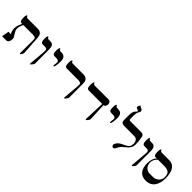

<svg xmlns="http://www.w3.org/2000/svg" viewBox="285 -2606 4164 4164"><g transform="rotate(45 2367.5 -524.0)"><path d="M607.9 -80.1Q608.9 -68.8 587.2 -34.4Q565.4 0 558.1 0Q545.9 0 545.9 -21Q545.9 -28.8 546.9 -229.5Q547.9 -430.2 547.9 -439.9Q547.9 -497.1 455.1 -497.1H166Q121.1 -412.6 121.1 -338.9Q121.1 -296.9 168.5 -227.1Q215.8 -157.2 215.8 -125Q215.8 -65.9 193.4 -31.7Q172.4 0 140.1 0H11.2L40 -166H115.2Q100.1 -182.6 86.4 -227.5Q74.2 -270 74.2 -296.9Q74.2 -354.5 86.4 -396Q96.7 -431.2 129.9 -497.1H119.1Q80.6 -497.1 65.4 -523.4Q51.8 -547.9 51.8 -606.9Q51.8 -705.1 80.1 -705.1Q85 -705.1 94 -684.1Q103 -663.1 128.9 -663.1H445.8Q570.8 -663.1 580.1 -518.1Z M935.1 -80.1Q935.1 -68.8 907.5 -34.4Q879.9 0 872.1 0Q860.4 0 860.4 -21Q860.4 -34.2 877.2 -213.6Q894 -393.1 894 -439.9Q894 -497.1 832 -497.1H765.1Q726.6 -497.1 711.9 -523.4Q698.2 -547.9 698.2 -606.9Q698.2 -705.1 725.1 -705.1Q731 -705.1 739.7 -684.1Q748.5 -663.1 774.4 -663.1H836.4Q934.1 -663.1 934.1 -518.1Z M1297.9 -518.1Q1297.9 -446.3 1288.1 -390.1Q1277.8 -331.1 1262.7 -331.1Q1249 -331.1 1246.6 -338.4Q1246.6 -338.9 1246.6 -354Q1246.6 -356.9 1251.7 -387.5Q1256.8 -418 1256.8 -439.9Q1256.8 -497.1 1175.8 -497.1H1127.4Q1088.9 -497.1 1073.7 -523.4Q1059.6 -547.9 1059.6 -606.9Q1059.6 -705.1 1088.9 -705.1Q1093.8 -705.1 1102.8 -684.1Q1111.8 -663.1 1137.7 -663.1H1166.5Q1296.9 -663.1 1297.9 -518.1Z M1980 -80.1Q1980 -68.8 1952.1 -34.4Q1924.3 0 1917 0Q1904.8 0 1904.8 -21Q1904.8 -34.2 1921.4 -213.6Q1938 -393.1 1938 -439.9Q1938 -497.1 1850.6 -497.1H1502.9Q1464.4 -497.1 1449.2 -523.4Q1435.5 -547.9 1435.5 -606.9Q1435.5 -705.1 1463.9 -705.1Q1468.8 -705.1 1477.8 -684.1Q1486.8 -663.1 1512.7 -663.1H1842.8Q1978.5 -663.1 1979 -518.1Z M2683.1 -580.1Q2683.1 -544.9 2664.8 -521.7Q2646.5 -498.5 2622.1 -497.1L2641.1 -80.1Q2641.6 -69.3 2614.3 -34.7Q2586.9 0 2579.1 0Q2565.9 0 2565.9 -21Q2565.9 -75.7 2584 -497.1H2177.2Q2138.7 -497.1 2123.5 -523.4Q2109.9 -547.9 2109.9 -606.9Q2109.9 -705.1 2138.2 -705.1Q2143.1 -705.1 2152.1 -684.1Q2161.1 -663.1 2187 -663.1H2617.2Q2646 -663.1 2664.6 -640.1Q2683.1 -617.2 2683.1 -580.1Z M3034.7 -518.1Q3034.7 -446.3 3024.9 -390.1Q3014.6 -331.1 2999.5 -331.1Q2985.8 -331.1 2983.4 -338.4Q2983.4 -338.9 2983.4 -354Q2983.4 -356.9 2988.5 -387.5Q2993.7 -418 2993.7 -439.9Q2993.7 -497.1 2912.6 -497.1H2864.3Q2825.7 -497.1 2810.5 -523.4Q2796.4 -547.9 2796.4 -606.9Q2796.4 -705.1 2825.7 -705.1Q2830.6 -705.1 2839.6 -684.1Q2848.6 -663.1 2874.5 -663.1H2903.3Q3033.7 -663.1 3034.7 -518.1Z M3718.8 -381.8Q3718.8 -273.4 3611.8 -195.8Q3542 -145.5 3503.9 -89.4Q3484.4 -53.2 3464.8 -17.1Q3449.7 9.8 3423.8 9.8Q3405.8 9.8 3392.6 -3.4Q3377.4 -18.1 3377.4 -41Q3377.4 -74.7 3410.2 -113.8Q3451.2 -163.6 3527.8 -195.8Q3625 -237.8 3656.2 -281.7Q3676.8 -310.5 3676.8 -363.8Q3676.8 -421.9 3650.4 -458Q3623 -496.1 3577.6 -496.1H3268.6Q3206.5 -496.1 3184.6 -520.5Q3165.5 -542 3165.5 -598.1V-754.9Q3165.5 -812 3185.5 -852.5Q3198.2 -878.9 3222.7 -902.3Q3242.7 -921.4 3242.7 -925.8Q3242.7 -942.9 3204.1 -954.3Q3165.5 -965.8 3165.5 -985.8Q3165.5 -1014.2 3182.1 -1039.6Q3196.3 -1061 3203.6 -1061Q3211.4 -1061 3211.4 -1056.2Q3211.4 -1055.2 3210.4 -1052Q3209.5 -1048.8 3209.5 -1047.9Q3209.5 -1043.5 3231 -1036.1Q3258.3 -1026.9 3271 -1016.6Q3292.5 -999.5 3292.5 -972.2Q3292.5 -957.5 3280.3 -939.5Q3263.7 -915.5 3256.8 -895Q3244.6 -857.4 3244.6 -793.9V-705.1Q3244.6 -681.6 3251 -673.3Q3259.3 -663.1 3284.7 -663.1H3612.8Q3687 -663.1 3696.8 -601.1L3714.8 -486.8Q3718.8 -461.4 3718.8 -381.8Z M4053.2 -80.1Q4053.2 -68.8 4025.6 -34.4Q3998 0 3990.2 0Q3978.5 0 3978.5 -21Q3978.5 -34.2 3995.4 -213.6Q4012.2 -393.1 4012.2 -439.9Q4012.2 -497.1 3950.2 -497.1H3883.3Q3844.7 -497.1 3830.1 -523.4Q3816.4 -547.9 3816.4 -606.9Q3816.4 -705.1 3843.3 -705.1Q3849.1 -705.1 3857.9 -684.1Q3866.7 -663.1 3892.6 -663.1H3954.6Q4052.2 -663.1 4052.2 -518.1Z M4295.4 -497.1Q4251.5 -460.9 4229.5 -406.7Q4214.4 -368.2 4214.4 -336.9Q4214.4 -261.7 4259.8 -210Q4307.1 -155.8 4378.4 -155.8H4480.5Q4559.6 -155.8 4613.5 -206.8Q4667.5 -257.8 4667.5 -331.1Q4667.5 -417 4631.3 -454.6Q4590.8 -497.1 4490.2 -497.1ZM4698.2 -331.1Q4698.2 -178.7 4636.2 -89.4Q4565.4 13.2 4424.3 13.2Q4299.8 13.2 4237.8 -70.8Q4182.1 -145 4182.1 -274.9Q4182.1 -422.9 4256.3 -497.1H4232.4Q4193.8 -497.1 4178.7 -523.4Q4165 -547.9 4165 -606.9Q4165 -705.1 4193.4 -705.1Q4198.2 -705.1 4207.3 -684.1Q4216.3 -663.1 4242.2 -663.1H4472.2Q4583.5 -663.1 4641.6 -576.2Q4698.2 -491.2 4698.2 -331.1Z"/></g></svg>

Font: Ezra SIL SR
Style: Regular
Weight: 400
Designer: Development by SIL's NRSI team. OpenType tables by Ralph Hancock ( hancock@dircon.co.uk ).
Foundry: Development by SIL's NRSI team.
Version: Version 2.51; 2007